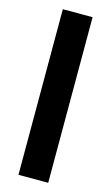

<svg xmlns="http://www.w3.org/2000/svg" viewBox="-113 -761 466 804"><g transform="rotate(15 119.5 -359.0)"><path d="M55 0V-718H184V0Z"/></g></svg>

Font: Techna Sans
Style: Regular
Weight: 400
Designer: Carl Enlund
Version: Version 1.003